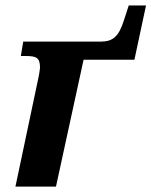

<svg xmlns="http://www.w3.org/2000/svg" viewBox="-20 -690 560 710"><path d="M187 0H37.1L121.1 -397.9Q122.6 -404.3 123.8 -411.1Q125 -418 126 -424.1Q127 -430.2 127.4 -434.6Q127.9 -439 127.9 -440.9Q127.9 -454.6 125 -462.9Q122.1 -471.2 115.7 -475.6Q109.4 -480 99.4 -481.4Q89.4 -482.9 75.2 -482.9H57.1L65.9 -536.1H352.1Q369.1 -536.1 382.1 -540Q395 -543.9 405.3 -553.2Q415.5 -562.5 423.6 -578.1Q431.6 -593.8 439 -617.2L456.1 -669.9H520L477.1 -469.2H289.1Z"/></svg>

Font: Droid Serif
Style: Bold Italic
Weight: 700
Italic angle: -12°
Designer: Monotype Design team
Foundry: Monotype Imaging Inc.
Version: Version 1.03